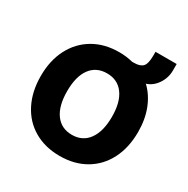

<svg xmlns="http://www.w3.org/2000/svg" viewBox="-189 -1012 1165 1190"><g transform="rotate(30 394.0 -417.0)"><path d="M45.9 -360.4Q45.9 -471.7 89.4 -555.2Q132.8 -638.7 211.4 -684.6Q290 -730.5 394.5 -730.5Q446.3 -730.5 491.2 -718.8H505.9Q548.8 -718.8 567.9 -738.8Q586.9 -758.8 586.9 -818.4V-844.7H738.3V-798.8Q738.3 -745.1 708.5 -701.2Q678.7 -657.2 633.8 -643.6Q685.5 -594.7 713.9 -522.5Q742.2 -450.2 742.2 -360.4Q742.2 -248 699.2 -164.1Q656.2 -80.1 577.6 -34.2Q499 11.7 394.5 11.7Q290 11.7 210.9 -34.2Q131.8 -80.1 88.9 -164.6Q45.9 -249 45.9 -360.4ZM394.5 -139.6Q470.7 -139.6 512.7 -197.8Q554.7 -255.9 554.7 -360.4Q554.7 -464.8 512.7 -522Q470.7 -579.1 394.5 -579.1Q318.4 -579.1 276.4 -522.5Q234.4 -465.8 234.4 -360.4Q234.4 -254.9 276.4 -197.3Q318.4 -139.6 394.5 -139.6Z"/></g></svg>

Font: Min Sans Black
Style: Regular
Weight: 900
Designer: Jinseong-Kim, NotoSansCJK, Nunito
Foundry: Jinseong-Kim
Version: Version 1.000